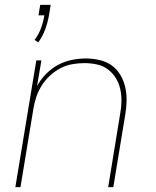

<svg xmlns="http://www.w3.org/2000/svg" viewBox="-20 -768 640 788"><path d="M137 -594 122 -604Q139 -627 148.5 -653Q158 -679 162 -705H138L145 -748H188L181 -705Q176 -676 165.5 -647.5Q155 -619 137 -594ZM43 0 129 -520H150L132 -415Q147 -442 169 -464.5Q191 -487 218 -501.5Q245 -516 274.5 -522Q304 -528 332 -528Q361 -528 389 -521.5Q417 -515 438.5 -499.5Q460 -484 474 -460.5Q488 -437 494 -410Q500 -383 499.5 -354.5Q499 -326 494 -297L445 0H424L473 -300Q478 -326 478.5 -352Q479 -378 473.5 -402.5Q468 -427 455 -448Q442 -469 422.5 -483.5Q403 -498 378 -503.5Q353 -509 326 -509Q302 -509 276.5 -504.5Q251 -500 228 -488Q205 -476 185 -457.5Q165 -439 151 -416.5Q137 -394 129 -370Q121 -346 117 -321L64 0Z"/></svg>

Font: Iosevka SS04 Th Ex Obl
Style: Regular
Weight: 100
Width: 7
Italic angle: -9°
Monospace: yes
Designer: Belleve Invis
Foundry: Belleve Invis
Version: Version 19.0.0; ttfautohint (v1.8.4)